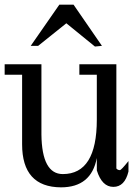

<svg xmlns="http://www.w3.org/2000/svg" viewBox="-30 -790 590 825"><path d="M378 -590 408 -593 286 -770H225L102 -593H134L255 -690ZM311 -469H386V-276Q386 -42 240 -42Q150 -42 148 -212V-514H-10V-469H65V-170Q65 14 232 15Q362 15 386 -111V-58Q408 13 457 13Q506 13 522 -53V-98Q491 -59 485 -59Q476 -59 470 -66V-514H311Z"/></svg>

Font: Sawarabi Mincho
Style: Regular
Weight: 400
Version: Version 1.082; ttfautohint (v1.8.4.7-5d5b)